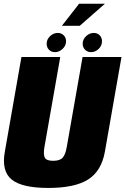

<svg xmlns="http://www.w3.org/2000/svg" viewBox="-23 -970 649 994"><path d="M227 3Q363.5 3 432.8 -40.5Q502 -84 520 -184.5L606 -675H404.5L322.5 -208.5Q316 -170.5 301.8 -154Q287.5 -137.5 252 -137.5Q217.5 -137.5 209 -154Q200.5 -170.5 207 -208.5L289 -675H88L2 -184.5Q-16 -84 37.5 -40.5Q91 3 227 3ZM262 -700Q283 -700 301 -716.8Q319 -733.5 319 -756.5Q319 -775 306.8 -787.2Q294.5 -799.5 276.5 -799.5Q254 -799.5 236.2 -782.8Q218.5 -766 218.5 -743.5Q218.5 -725 230.5 -712.5Q242.5 -700 262 -700ZM448 -700Q470.5 -700 487.8 -716.8Q505 -733.5 505 -756.5Q505 -775 493.2 -787.2Q481.5 -799.5 462 -799.5Q440.5 -799.5 422.8 -782.8Q405 -766 405 -743.5Q405 -725 417.5 -712.5Q430 -700 448 -700ZM297.5 -836.5H390L520 -950.5H386.5Z"/></svg>

Font: Anybody Condensed Black
Style: Italic
Weight: 900
Width: 3
Italic angle: -10°
Version: Version 1.113;gftools[0.9.25]